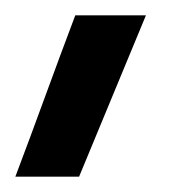

<svg xmlns="http://www.w3.org/2000/svg" viewBox="-20 -108 243 250"><path d="M170 -88Q148 -35 126.5 17Q105 69 83 122H0Q20 69 39 17Q58 -35 78 -88Z"/></svg>

Font: Josefin Sans Medium
Style: Regular
Weight: 500
Designer: Santiago Orozco
Foundry: Typemade
Version: Version 2.001